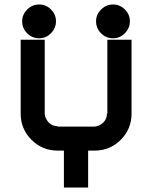

<svg xmlns="http://www.w3.org/2000/svg" viewBox="-20 -846 690 866"><path d="M490 -673.3Q458.3 -673.3 435.8 -695.8Q413.3 -718.3 413.3 -750Q413.3 -780.8 436.2 -803.3Q459.2 -825.8 490 -825.8Q520.8 -825.8 543.3 -803.3Q565.8 -780.8 565.8 -750Q565.8 -719.2 543.3 -696.2Q520.8 -673.3 490 -673.3ZM156.7 -673.3Q125 -673.3 102.5 -695.8Q80 -718.3 80 -750Q80 -780.8 102.9 -803.3Q125.8 -825.8 156.7 -825.8Q187.5 -825.8 210 -803.3Q232.5 -780.8 232.5 -750Q232.5 -719.2 210 -696.2Q187.5 -673.3 156.7 -673.3ZM406.7 -275Q428.3 -276.7 445.4 -292.9Q462.5 -309.2 462.5 -333.3H464.2V-666.7H573.3V-333.3Q573.3 -264.2 524.6 -215.4Q475.8 -166.7 406.7 -166.7H377.5V0H268.3V-166.7H240Q170.8 -166.7 122.1 -215.4Q73.3 -264.2 73.3 -333.3V-666.7H181.7V-333.3Q183.3 -310.8 199.6 -293.8Q215.8 -276.7 240 -276.7V-275Z"/></svg>

Font: 0xA000
Style: Bold
Weight: 700
Version: Version 0.1